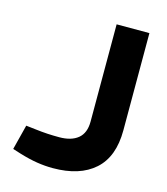

<svg xmlns="http://www.w3.org/2000/svg" viewBox="-107 -783 762 877"><g transform="rotate(15 274.0 -345.0)"><path d="M224 10Q187 10 149 4Q111 -2 65 -16L27 -28L57 -146L101 -141Q134 -137 160.5 -135.5Q187 -134 216 -134Q273 -134 304.5 -160Q336 -186 336 -240V-700H491V-240Q491 -115 421 -52.5Q351 10 224 10Z"/></g></svg>

Font: REM Medium SemiBold
Style: Regular
Weight: 600
Version: Version 1.005;gftools[0.9.28]